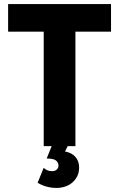

<svg xmlns="http://www.w3.org/2000/svg" viewBox="-20 -720 587 946"><path d="M195.4 0H351.6V-564H527V-700H20V-564H195.4ZM258 206Q279 206 299.2 199.8Q319.4 193.6 334.9 180.7Q350.4 167.8 360.1 149.2Q369.8 130.6 369.8 104.8Q369.8 74 351.7 53.2Q333.6 32.4 300.4 26.4L313.4 0L277.4 -10L234.6 0L210 61Q243.8 61 256 70.9Q268.2 80.8 268.2 95.6Q268.2 107.8 259.5 115.6Q250.8 123.4 236.2 123.4Q222.4 123.4 212.2 118.5Q202 113.6 195.2 107L165.4 180.4Q184.8 192.6 208.9 199.3Q233 206 258 206Z"/></svg>

Font: Fixel Variable
Style: Regular
Weight: 100
Width: 3
Designer: AlfaBravo + MacPaw
Foundry: Kyrylo Tkachov, Marchela Mozhyna, Serhii Makarenko, Maria Weinstein, Zakhar Kryvoshyya
Version: Version 1.211